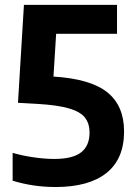

<svg xmlns="http://www.w3.org/2000/svg" viewBox="-20 -760 552 790"><path d="M208.5 9.5Q161.5 9.5 117 2.8Q72.5 -4 32 -16.5V-131Q71.5 -119.5 117.5 -112.8Q163.5 -106 203.5 -106Q279 -106 313.8 -133.2Q348.5 -160.5 348.5 -214.5Q348.5 -251 330.2 -275.2Q312 -299.5 265.5 -313.5Q219 -327.5 134.5 -332.5L54 -337L78.5 -740H461.5V-621H211L200 -445Q352.5 -435.5 421.5 -380.2Q490.5 -325 490.5 -219Q490.5 -106 418 -48.2Q345.5 9.5 208.5 9.5Z"/></svg>

Font: Encode Sans Semi Condensed
Style: Bold
Weight: 700
Width: 4
Designer: Multiple Designers
Foundry: Impallari Type
Version: Version 3.000; ttfautohint (v1.8.3) -l 8 -r 50 -G 200 -x 14 